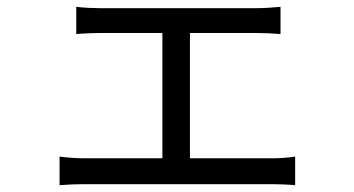

<svg xmlns="http://www.w3.org/2000/svg" viewBox="-20 -537 1040 564"><path d="M538 -72V-440H733C756 -440 782 -439 804 -437V-517C783 -515 758 -513 733 -513H273C257 -513 225 -514 204 -517V-437C225 -439 257 -440 273 -440H457V-72H227C205 -72 178 -74 155 -77V7C179 5 205 4 227 4H780C796 4 827 5 847 7V-77C827 -74 804 -72 780 -72Z"/></svg>

Font: Squished Noto Sans CJK JP Regular
Style: Regular
Weight: 400
Designer: Ryoko NISHIZUKA (kana & ideographs); Paul D. Hunt (Latin, Greek & Cyrillic); Wenlong ZHANG (bopomofo); Sandoll Communica
Foundry: Adobe Systems Incorporated
Version: Version 1.004;PS 1.004;hotconv 1.0.82;makeotf.lib2.5.63406